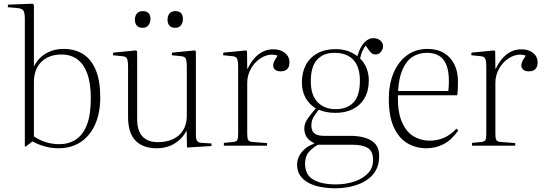

<svg xmlns="http://www.w3.org/2000/svg" viewBox="-20 -786 2942 1036"><path d="M119 5 114 3V-684Q114 -719 105.5 -730Q97 -741 70 -743L22 -747L23 -761L156 -766L163 -760V-429H164Q179 -459 202.5 -479.5Q226 -500 256.5 -511Q287 -522 322 -522Q387 -522 431 -492.5Q475 -463 498 -405Q521 -347 521 -261Q521 -176 493 -114Q465 -52 414.5 -19Q364 14 295 14Q259 14 223.5 4.5Q188 -5 155 -23ZM300 -8Q350 -8 388.5 -32.5Q427 -57 448.5 -111.5Q470 -166 470 -255Q470 -336 451 -388.5Q432 -441 396.5 -466.5Q361 -492 311 -492Q267 -492 233.5 -474.5Q200 -457 181.5 -424Q163 -391 163 -343V-50Q194 -29 228.5 -18.5Q263 -8 300 -8Z M826 14Q751 14 711 -27.5Q671 -69 671 -154V-421Q671 -457 665.5 -469.5Q660 -482 637 -483L589 -488L591 -502L714 -514L720 -509V-142Q720 -103 732 -75.5Q744 -48 769 -33.5Q794 -19 832 -19Q879 -19 914 -35.5Q949 -52 968.5 -84Q988 -116 988 -161V-421Q988 -457 982.5 -469.5Q977 -482 955 -483L907 -488L908 -502L1031 -514L1037 -509V-61Q1037 -35 1043.5 -25.5Q1050 -16 1069 -15L1121 -12V2L989 10L987 -80H986Q968 -47 942.5 -26Q917 -5 887.5 4.5Q858 14 826 14ZM926 -636Q904 -636 894 -648Q884 -660 884 -680Q884 -700 894.5 -713Q905 -726 926 -726Q947 -726 957 -715Q967 -704 967 -684Q967 -665 957 -650.5Q947 -636 926 -636ZM750 -636Q728 -636 718 -648Q708 -660 708 -680Q708 -700 718.5 -713Q729 -726 751 -726Q771 -726 781.5 -715Q792 -704 792 -684Q792 -665 781.5 -650.5Q771 -636 750 -636Z M1188 0V-15L1239 -20Q1255 -22 1260 -30Q1265 -38 1265 -64V-421Q1265 -458 1259 -470Q1253 -482 1232 -483L1184 -488L1185 -502L1308 -514L1313 -509L1314 -415H1316Q1340 -466 1375.5 -493Q1411 -520 1454 -520Q1494 -520 1518 -500Q1542 -480 1542 -449Q1542 -434 1536.5 -423Q1531 -412 1520.5 -406.5Q1510 -401 1494 -401Q1475 -401 1464.5 -410Q1454 -419 1454 -432Q1454 -440 1456.5 -447.5Q1459 -455 1464.5 -464.5Q1470 -474 1478 -486Q1448 -496 1419 -487Q1390 -478 1366.5 -456.5Q1343 -435 1328.5 -404.5Q1314 -374 1314 -338V-63Q1314 -40 1319 -31Q1324 -22 1342 -20L1421 -14V0Z M1791 230Q1749 230 1711 223Q1673 216 1644.5 200.5Q1616 185 1599.5 161Q1583 137 1583 102Q1583 79 1593.5 57.5Q1604 36 1624.5 18Q1645 0 1675 -11V-14Q1647 -27 1634.5 -46.5Q1622 -66 1622 -94Q1622 -119 1639 -144Q1656 -169 1683 -200V-202Q1647 -224 1628 -259.5Q1609 -295 1609 -343Q1609 -395 1630.5 -435.5Q1652 -476 1693 -498.5Q1734 -521 1791 -521Q1815 -521 1836 -516.5Q1857 -512 1875.5 -503Q1894 -494 1908 -483Q1924 -535 1946.5 -557.5Q1969 -580 1994 -580Q2012 -580 2023.5 -573.5Q2035 -567 2041 -557.5Q2047 -548 2047 -538Q2047 -520 2035 -506Q2023 -492 2007 -492Q1996 -492 1988 -497Q1980 -502 1970 -516L1953 -540Q1942 -526 1934.5 -508.5Q1927 -491 1923 -470Q1946 -448 1958 -417.5Q1970 -387 1970 -353Q1970 -296 1947 -256.5Q1924 -217 1883.5 -197Q1843 -177 1790 -177Q1763 -177 1741 -181.5Q1719 -186 1700 -194Q1688 -180 1674 -158Q1660 -136 1660 -108Q1660 -96 1664.5 -83Q1669 -70 1684 -61.5Q1699 -53 1730 -53H1870Q1941 -53 1983.5 -27.5Q2026 -2 2026 56Q2026 97 2011 127Q1996 157 1970.5 177Q1945 197 1914 208.5Q1883 220 1851 225Q1819 230 1791 230ZM1792 209Q1845 209 1890.5 194Q1936 179 1964.5 150Q1993 121 1993 77Q1993 30 1964.5 12.5Q1936 -5 1882 -5H1696Q1669 9 1647.5 33Q1626 57 1626 96Q1626 158 1671 183.5Q1716 209 1792 209ZM1791 -197Q1853 -197 1887.5 -233.5Q1922 -270 1922 -350Q1922 -425 1886.5 -463Q1851 -501 1785 -501Q1725 -501 1691 -464Q1657 -427 1657 -347Q1657 -273 1693.5 -235Q1730 -197 1791 -197Z M2281 14Q2222 14 2176 -14.5Q2130 -43 2104 -101.5Q2078 -160 2078 -251Q2078 -333 2104 -393.5Q2130 -454 2176.5 -488Q2223 -522 2286 -522Q2340 -522 2376.5 -499.5Q2413 -477 2432 -438Q2451 -399 2451 -349Q2451 -332 2450.5 -312Q2450 -292 2447 -272H2127Q2125 -182 2148.5 -128Q2172 -74 2211.5 -50.5Q2251 -27 2298 -27Q2339 -27 2374.5 -42Q2410 -57 2443 -92L2453 -82Q2416 -30 2373 -8Q2330 14 2281 14ZM2128 -295H2399Q2401 -311 2401.5 -324Q2402 -337 2402 -350Q2402 -427 2372.5 -464Q2343 -501 2284 -501Q2239 -501 2205.5 -479Q2172 -457 2152 -411Q2132 -365 2128 -295Z M2527 0V-15L2578 -20Q2594 -22 2599 -30Q2604 -38 2604 -64V-421Q2604 -458 2598 -470Q2592 -482 2571 -483L2523 -488L2524 -502L2647 -514L2652 -509L2653 -415H2655Q2679 -466 2714.5 -493Q2750 -520 2793 -520Q2833 -520 2857 -500Q2881 -480 2881 -449Q2881 -434 2875.5 -423Q2870 -412 2859.5 -406.5Q2849 -401 2833 -401Q2814 -401 2803.5 -410Q2793 -419 2793 -432Q2793 -440 2795.5 -447.5Q2798 -455 2803.5 -464.5Q2809 -474 2817 -486Q2787 -496 2758 -487Q2729 -478 2705.5 -456.5Q2682 -435 2667.5 -404.5Q2653 -374 2653 -338V-63Q2653 -40 2658 -31Q2663 -22 2681 -20L2760 -14V0Z"/></svg>

Font: Literata 60pt ExtraLight
Style: Regular
Weight: 250
Designer: Latin by Veronika Burian and Jose Scaglione. Greek by Irene Vlachou. Cyrillic by Vera Evstafieva.
Foundry: TypeTogether
Version: Version 3.103;gftools[0.9.29]